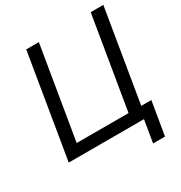

<svg xmlns="http://www.w3.org/2000/svg" viewBox="-201 -871 1104 1171"><g transform="rotate(-30 350.5 -286.0)"><path d="M575.7 0H32.7L153.3 -727.5H242.2L134.3 -79.1H499.5L607.4 -727.5H696.3ZM536.6 156.2 562.5 0H526.4L539.1 -78.6H659.7L620.6 156.2Z"/></g></svg>

Font: Inter 28pt
Style: Italic
Weight: 400
Italic angle: -9.3988°
Designer: Rasmus Andersson
Foundry: rsms
Version: Version 4.001;git-66647c0bb